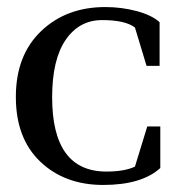

<svg xmlns="http://www.w3.org/2000/svg" viewBox="-20 -515 518 545"><path d="M435 -156V-38Q382 10 273 10Q164 10 94.5 -56Q25 -122 25 -240Q25 -358 96.5 -426.5Q168 -495 279 -495Q325 -495 368 -483.5Q411 -472 433 -452V-328H396L363 -437Q335 -458 270 -458Q205 -458 166.5 -402Q128 -346 128 -239Q128 -28 282 -28Q333 -28 363 -42L398 -156Z"/></svg>

Font: Ledger
Style: Regular
Weight: 400
Designer: Denis Masharov
Foundry: Denis Masharov
Version: 1.001